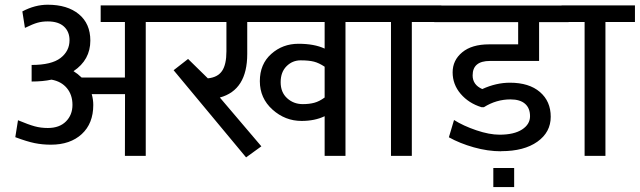

<svg xmlns="http://www.w3.org/2000/svg" viewBox="-20 -647 2656 797"><path d="M367.2 -211.4Q367.2 -134.3 319.3 -90.3Q271.5 -46.4 191.4 -46.4Q155.8 -46.4 123.5 -53Q91.3 -59.6 43.5 -77.6L54.7 -147.9Q99.1 -129.4 124.3 -122.6Q149.4 -115.7 178.7 -115.7Q226.6 -115.7 253.7 -142.8Q280.8 -169.9 280.8 -211.7Q280.8 -253.4 257.6 -281.2Q234.4 -309.1 193.8 -316.4Q157.7 -308.6 111.3 -308.6V-377.4Q193.8 -377.4 231.2 -406.2Q268.6 -435.1 268.6 -480Q268.6 -515.6 245.4 -536.9Q222.2 -558.1 178.2 -558.1Q154.8 -558.1 135.7 -552.7Q116.7 -547.4 83.5 -531.2L72.8 -599.6Q125 -627.4 178.2 -627.4Q259.8 -627.4 307.4 -588.1Q355 -548.8 355 -478.5Q355 -398.4 285.2 -351.6Q301.3 -341.8 318.8 -325.2H498.5V-555.7H397.9V-624.5H707.5V-555.7H585V0H498.5L499 -256.3H360.8Q367.2 -233.4 367.2 -211.4Z M1236.8 -214.8H1237.3Q1264.2 -214.8 1284.9 -220.5Q1305.7 -226.1 1327.6 -242.2V-370.1Q1304.2 -385.7 1283.2 -391.1Q1262.2 -396.5 1228 -396.5Q1193.8 -396.5 1169.4 -372.1Q1145 -347.7 1145 -305.7Q1145 -263.7 1171.9 -239.3Q1198.7 -214.8 1236.8 -214.8ZM919.9 -434.1V-555.7H678.2V-624.5H1536.6V-555.7H1414.1V0H1327.6V-164.6Q1286.6 -145 1231.9 -145Q1163.6 -145 1111.1 -192.1Q1058.6 -239.3 1058.6 -310.1Q1058.6 -380.9 1106 -423.1Q1153.3 -465.3 1219 -465.3Q1284.7 -465.3 1327.6 -445.3V-555.7H1006.3V-422.9Q1006.3 -272.9 892.6 -242.2L1064.9 -39.6L1001.5 6.3L700.7 -355.5L760.7 -402.3L842.8 -321.8Q883.3 -325.7 901.6 -352.3Q919.9 -378.9 919.9 -434.1Z M1603 0V-555.7H1507.3V-624.5H1812V-555.7H1689.5V0Z M2114.3 50.3V129.4H2027.8V50.3ZM2053.7 -87.9Q2113.8 -87.9 2147 -109.4Q2180.2 -130.9 2180.2 -164.6Q2180.2 -198.2 2159.4 -216.3Q2138.7 -234.4 2099.1 -234.4Q2040 -234.4 1988.8 -202.1H1978.5Q1925.8 -218.3 1892.3 -257.3Q1858.9 -296.4 1858.9 -346.7Q1858.9 -397 1898.7 -429.9Q1938.5 -462.9 2010.3 -462.9H2130.9V-555.2H1782.7V-624H2340.3V-555.2H2217.8V-394H2013.7Q1941.9 -394 1941.9 -334Q1941.9 -294.9 1981.9 -277.3Q2039.6 -303.7 2096.7 -303.7Q2176.3 -303.7 2221.2 -265.1Q2266.1 -226.6 2266.1 -162.4Q2266.1 -98.1 2210.7 -58.8Q2155.3 -19.5 2061 -19.5L2060.5 -19Q2004.9 -19 1946.8 -35.4Q1888.7 -51.8 1843.3 -77.1L1864.7 -148.9Q1903.3 -124.5 1957.3 -106.2Q2011.2 -87.9 2053.7 -87.9Z M2406.7 0V-555.7H2311V-624.5H2615.7V-555.7H2493.2V0Z"/></svg>

Font: Yantramanav
Style: Regular
Weight: 400
Version: Version 1.001;PS 1.0;hotconv 1.0.72;makeotf.lib2.5.5900; ttf